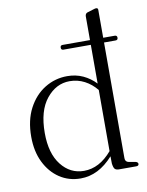

<svg xmlns="http://www.w3.org/2000/svg" viewBox="-82 -768 640 837"><g transform="rotate(-10 238.0 -349.5)"><path d="M220 -566.5Q220 -577 230 -577H351.5V-681.5Q351.5 -693.5 361 -697.5L392 -707Q397.5 -709 402 -709Q410 -709 410 -700.5V-577H461Q471.5 -577 471.5 -566.5Q471.5 -556 461 -556H410V-44Q410 -27.5 425.5 -24.5L455 -19.5Q466 -16.5 466 -9Q466 0 454.5 0H378.5Q366 0 360.2 -5.8Q354.5 -11.5 352 -30L351.5 -62.5Q287 10 207.5 10Q155.5 10 114.5 -17.2Q73.5 -44.5 49.8 -93Q26 -141.5 26 -206Q26 -279 53.5 -331.2Q81 -383.5 126.5 -411.5Q172 -439.5 226 -439.5Q264 -439.5 295.8 -424.8Q327.5 -410 351.5 -384.5V-556H230Q220 -556 220 -566.5ZM87 -212Q87 -121.5 126.8 -70.8Q166.5 -20 227.5 -20Q296 -20 351.5 -85.5V-356Q329 -384 298.5 -400Q268 -416 232.5 -416Q172.5 -416 129.8 -363.2Q87 -310.5 87 -212Z"/></g></svg>

Font: Fraunces 144pt Soft Light
Style: Regular
Weight: 300
Version: Version 1.000;[0bf87f6ff]